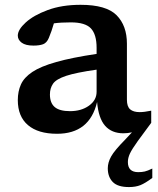

<svg xmlns="http://www.w3.org/2000/svg" viewBox="-20 -545 656 798"><path d="M608.5 -34.5 552.5 41.5Q528.5 75 520 93.2Q511.5 111.5 511.5 128.5Q511.5 170.5 554.5 170.5Q569.5 170.5 581.5 167.8Q593.5 165 613 155.5V194.5Q583.5 216.5 563.5 224.5Q543.5 232.5 516 232.5Q469 232.5 448.5 211.2Q428 190 428 154.5Q428 130.5 441.8 105.5Q455.5 80.5 500.5 35L528.5 5Q510.5 9 493 9Q444.5 9 417 -22Q389.5 -53 383.5 -121Q352.5 11 217 11Q138.5 11 96.2 -25Q54 -61 54 -129Q54 -165 67 -194Q80 -223 114.5 -246Q149 -269 213.5 -287.2Q278 -305.5 381.5 -321V-346.5Q381.5 -401.5 358 -426.8Q334.5 -452 274.5 -452Q253.5 -452 236 -451Q218.5 -450 204 -448Q195 -416 183 -387.5Q174.5 -367 159.2 -361.2Q144 -355.5 119 -355.5Q86.5 -355.5 70.2 -367.5Q54 -379.5 54 -397Q54 -421.5 86.8 -451.5Q119.5 -481.5 178.2 -503.2Q237 -525 315 -525Q421.5 -525 464.5 -481.8Q507.5 -438.5 507.5 -363.5V-130.5Q507.5 -102 521 -90.5Q534.5 -79 560.5 -79Q579.5 -79 608.5 -85ZM187.5 -152.5Q187.5 -117 207.5 -100Q227.5 -83 271 -83Q318 -83 349.8 -105.8Q381.5 -128.5 381.5 -163.5V-255.5Q296.5 -243.5 255 -229.8Q213.5 -216 200.5 -197.2Q187.5 -178.5 187.5 -152.5Z"/></svg>

Font: Newsreader 6pt Medium
Style: Regular
Weight: 500
Designer: Hugues Gentile
Foundry: Production Type
Version: Version 1.003; ttfautohint (v1.8.3)